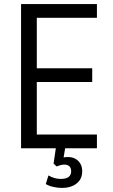

<svg xmlns="http://www.w3.org/2000/svg" viewBox="-20 -725 553 939"><path d="M83 0V-705H454V-638H160V-391H431V-324H160V-67H454V0ZM283 194Q262 194 240 189Q218 184 204 175L217 133Q231 141 245.5 145.5Q260 150 277 150Q303 150 315.5 140.5Q328 131 328 112Q328 97 319.5 88.5Q311 80 294 80Q285 80 276 82.5Q267 85 257 89L242 75L256 -20H302L289 57L268 51Q276 47 288.5 45Q301 43 313 43Q333 43 348.5 51.5Q364 60 373 75.5Q382 91 382 113Q382 138 370 156Q358 174 335.5 184Q313 194 283 194Z"/></svg>

Font: Nunito Sans 10pt Condensed
Style: Regular
Weight: 400
Width: 3
Designer: Vernon Adams
Foundry: Vernon Adams
Version: Version 3.101;gftools[0.9.27]